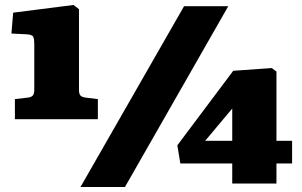

<svg xmlns="http://www.w3.org/2000/svg" viewBox="-20 -739 1216 773"><path d="M40 -259V-340L92 -346Q107 -348 112.5 -355Q118 -362 118 -378V-562Q118 -581 114 -590.5Q110 -600 85 -601L26 -604L33 -688L276 -719L298 -702V-376Q298 -362 303.5 -355Q309 -348 325 -346L374 -340V-259ZM304 14 721 -714H899L483 14ZM915 0V-81H706L694 -154L919 -454L1074 -465L1093 -451V-172H1156V-81H1093V0ZM806 -172H915V-291V-302Z"/></svg>

Font: Literata Variable Black
Style: Regular
Weight: 900
Designer: Latin by Veronika Burian and Jose Scaglione. Greek by Irene Vlachou. Cyrillic by Vera Evstafieva.
Foundry: TypeTogether
Version: Version 3.021